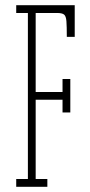

<svg xmlns="http://www.w3.org/2000/svg" viewBox="-20 -720 348 740"><path d="M42.5 0V-30H87.5V-670H42.5V-700H268V-578H237.5Q237.5 -618.5 236 -638.2Q234.5 -658 226.8 -664Q219 -670 200 -670H117.5V-365.5H221V-415.5H251V-286.5H221V-335.5H117.5V-30H162.5V0Z"/></svg>

Font: Imbue Thin 10pt Thin
Style: Regular
Weight: 250
Version: Version 1.102